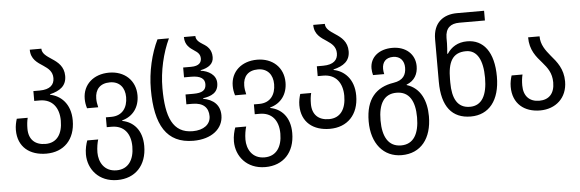

<svg xmlns="http://www.w3.org/2000/svg" viewBox="-58 -967 4286 1419"><g transform="rotate(-5 2085.0 -258.0)"><path d="M255 10C385 10 470 -76 470 -218C470 -345 394 -407 320 -421V-425C394 -443 443 -476 443 -550C443 -620 399 -655 356 -683C317 -709 285 -730 285 -766H199C199 -695 246 -667 290 -638C324 -615 355 -591 355 -542C355 -493 323 -459 246 -459H199V-386H240C334 -386 382 -319 382 -224C382 -126 340 -62 255 -62C177 -62 131 -106 131 -185C131 -216 134 -243 140 -266H59C52 -243 45 -215 45 -183C45 -56 133 10 255 10Z M761 250C893 250 980 161 980 16C980 -104 914 -167 834 -182V-186C914 -207 963 -272 963 -361C963 -472 882 -546 768 -546C652 -546 572 -474 572 -369C572 -345 575 -325 583 -298H666C660 -324 657 -341 657 -363C657 -431 695 -474 768 -474C839 -474 878 -425 878 -355C878 -278 839 -219 756 -219H716V-146H752C843 -146 892 -85 892 13C892 111 848 178 761 178C668 178 631 104 631 35C631 -1 638 -39 645 -61H564C555 -37 545 1 545 41C545 150 622 250 761 250Z M1346 10C1482 10 1568 -61 1568 -160C1568 -236 1520 -279 1444 -293V-297C1504 -306 1558 -327 1558 -400C1558 -462 1499 -494 1444 -501V-505C1505 -517 1541 -545 1541 -594C1541 -651 1509 -677 1477 -696C1450 -713 1427 -730 1427 -760H1342C1342 -699 1379 -675 1410 -654C1433 -639 1453 -624 1453 -591C1453 -564 1437 -536 1376 -536H1317V-463H1370C1441 -463 1470 -439 1470 -400C1470 -354 1441 -336 1376 -336H1317V-263H1361C1445 -263 1480 -222 1480 -161C1480 -100 1428 -61 1347 -61C1199 -61 1151 -182 1151 -397C1151 -524 1182 -656 1231 -760H1146C1097 -660 1065 -526 1065 -396C1065 -131 1147 10 1346 10Z M1859 250C1991 250 2078 161 2078 16C2078 -104 2012 -167 1932 -182V-186C2012 -207 2061 -272 2061 -361C2061 -472 1980 -546 1866 -546C1750 -546 1670 -474 1670 -369C1670 -345 1673 -325 1681 -298H1764C1758 -324 1755 -341 1755 -363C1755 -431 1793 -474 1866 -474C1937 -474 1976 -425 1976 -355C1976 -278 1937 -219 1854 -219H1814V-146H1850C1941 -146 1990 -85 1990 13C1990 111 1946 178 1859 178C1766 178 1729 104 1729 35C1729 -1 1736 -39 1743 -61H1662C1653 -37 1643 1 1643 41C1643 150 1720 250 1859 250Z M2358 10C2488 10 2573 -76 2573 -218C2573 -345 2497 -407 2423 -421V-425C2497 -443 2546 -476 2546 -550C2546 -620 2502 -655 2459 -683C2420 -709 2388 -730 2388 -766H2302C2302 -695 2349 -667 2393 -638C2427 -615 2458 -591 2458 -542C2458 -493 2426 -459 2349 -459H2302V-386H2343C2437 -386 2485 -319 2485 -224C2485 -126 2443 -62 2358 -62C2280 -62 2234 -106 2234 -185C2234 -216 2237 -243 2243 -266H2162C2155 -243 2148 -215 2148 -183C2148 -56 2236 10 2358 10Z M2870 250C3013 250 3095 145 3095 -19C3095 -132 3054 -231 2951 -263V-266C3012 -289 3037 -339 3037 -396C3037 -485 2969 -546 2869 -546C2770 -546 2703 -491 2703 -408C2703 -390 2706 -374 2710 -358H2793C2790 -372 2788 -383 2788 -397C2788 -448 2816 -479 2869 -479C2923 -479 2951 -442 2951 -393C2951 -339 2928 -299 2856 -288C2726 -268 2648 -186 2648 -19C2648 145 2736 250 2870 250ZM2872 178C2778 178 2736 102 2736 -19C2736 -140 2777 -213 2871 -213C2965 -213 3007 -140 3007 -19C3007 102 2965 178 2872 178Z M3404 10C3538 10 3621 -90 3621 -267C3621 -450 3545 -546 3424 -546C3354 -546 3306 -514 3275 -467H3270C3272 -489 3275 -524 3275 -545V-584C3275 -658 3315 -688 3379 -688H3569V-760H3368C3268 -760 3190 -706 3190 -582V-267C3190 -81 3266 10 3404 10ZM3404 -62C3311 -62 3274 -135 3274 -253V-277C3274 -404 3308 -474 3410 -474C3493 -474 3533 -396 3533 -266C3533 -137 3492 -62 3404 -62Z M3918 10C4033 10 4120 -65 4120 -188C4120 -281 4074 -336 4030 -387C3994 -431 3961 -474 3961 -536H3876C3876 -440 3923 -388 3965 -340C4000 -299 4032 -259 4032 -188C4032 -105 3989 -62 3918 -62C3846 -62 3802 -106 3802 -185C3802 -216 3805 -243 3811 -266H3730C3723 -243 3716 -215 3716 -183C3716 -56 3802 10 3918 10Z"/></g></svg>

Font: Noto Sans Georgian SemiCondensed
Style: Regular
Weight: 400
Width: 4
Designer: Monotype Design Team, Akaki Razmadze
Foundry: Google LLC
Version: Version 2.005